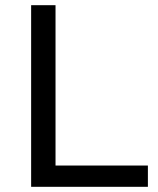

<svg xmlns="http://www.w3.org/2000/svg" viewBox="-20 -720 610 740"><path d="M100 0H550V-82H194V-700H100Z"/></svg>

Font: Golos Text VF
Style: Regular
Weight: 400
Designer: A.Korolkova, Vitaly Kuzmin
Foundry: ParaType Ltd
Version: Version 2.005